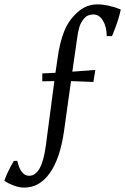

<svg xmlns="http://www.w3.org/2000/svg" viewBox="-126 -686 571 876"><path d="M-16 170Q-39 170 -67 159Q-95 148 -106 138Q-91 96 -63 48H-47Q-32 116 7 116Q65 116 83 -21L122 -316L67 -315V-351L127 -354L137 -422Q146 -490 166.5 -542Q187 -594 227.5 -630Q268 -666 317.5 -666Q367 -666 425 -643Q416 -595 385 -521H361Q361 -563 344 -591.5Q327 -620 300 -620Q273 -620 257.5 -601.5Q242 -583 236 -562.5Q230 -542 226 -512L204 -359L309 -367L300 -312L198 -316L166 -87Q148 38 101 104Q54 170 -16 170Z"/></svg>

Font: Buenard
Style: Regular
Weight: 400
Designer: Gustavo Ibarra
Foundry: FontFuror
Version: Version 1.001 2011